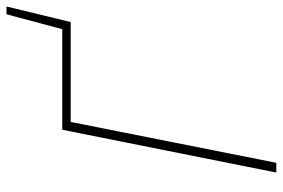

<svg xmlns="http://www.w3.org/2000/svg" viewBox="-160 -712 872 592"><g transform="rotate(-90 276.0 -416.0)"><path d="M40 0 172 -660H482L528 -832H552L504 -634H196L70 0Z"/></g></svg>

Font: Source Sans Variable
Style: Italic
Weight: 200
Italic angle: -11°
Designer: Paul D. Hunt
Foundry: Adobe Systems Incorporated
Version: Version 3.006;hotconv 1.0.111;makeotfexe 2.5.65597